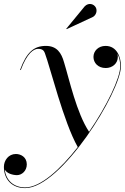

<svg xmlns="http://www.w3.org/2000/svg" viewBox="-88 -705 640 985"><path d="M389.5 -618.5C405.5 -628 412.5 -651 403 -667.5C393.5 -684 368 -693.5 347 -673L252 -557.5L254 -555.5ZM41 260C226 260 532.5 -236 532.5 -366C532.5 -407 514.5 -469.5 453.5 -469.5C416.5 -469.5 391.5 -443.5 391.5 -413C391.5 -383 414.5 -356 454.5 -356C488.5 -356 516.5 -379.5 516.5 -413C516.5 -419 515.5 -425 513.5 -430.5C524.5 -411 529 -386 529 -366C529 -305 460.5 -162.5 369 -29C304.5 -126 268 -296 240.5 -385.5C227 -433.5 204 -469.5 147.5 -469.5C85.5 -469.5 48 -436.5 15 -346.5L18.5 -345.5C51 -433.5 85 -454.5 108 -454.5C131 -454.5 138 -443.5 142 -433C169.5 -360.5 238.5 -77.5 311 49.5C221 164.5 119.5 256.5 41 256.5C-17.5 256.5 -57.5 220.5 -63.5 165C-53 185 -22 193.5 -1 193.5C24 193.5 49.5 171.5 49.5 138.5C49.5 100.5 18.5 85 -6.5 85C-44.5 85 -68 118 -68 151C-68 216 -26 260 41 260Z"/></svg>

Font: Bodoni* 48pt
Style: Italic
Weight: 400
Italic angle: -13°
Version: Version 2.3